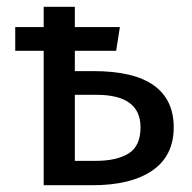

<svg xmlns="http://www.w3.org/2000/svg" viewBox="-20 -547 568 567"><path d="M493 -171Q493 -87 430 -43.5Q367 0 253 0H109V-397H25V-467H109V-527H201V-467H334L323 -397H201V-337H256Q375 -337 434 -295Q493 -253 493 -171ZM395 -171Q395 -267 265 -267H201V-72H263Q325 -72 360 -94Q395 -116 395 -171Z"/></svg>

Font: FiraGOUPP
Style: Medium
Weight: 400
Designer: bBox Type
Foundry: bBox Type GmbH
Version: Version 1.001